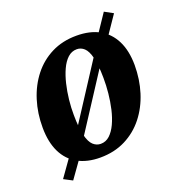

<svg xmlns="http://www.w3.org/2000/svg" viewBox="-128 -736 840 911"><g transform="rotate(-20 291.5 -280.5)"><path d="M86.5 71.5 43.5 49 115.5 -52.5 152.5 -97.5 414.5 -501.5 434.5 -538.5 497 -631.5 540 -608 476 -514 444.5 -476 181.5 -71 156 -26ZM335.5 -569Q403 -569 450 -543.2Q497 -517.5 522.2 -467.2Q547.5 -417 548 -344Q548 -271.5 527.8 -207Q507.5 -142.5 468.5 -93Q429.5 -43.5 373.2 -15Q317 13.5 245.5 13.5Q179.5 13.5 132.8 -12.5Q86 -38.5 61.2 -89Q36.5 -139.5 36 -212.5Q35.5 -285.5 55.8 -350Q76 -414.5 114.8 -463.8Q153.5 -513 209.2 -541Q265 -569 335.5 -569ZM315 -508Q289 -508 269.2 -489.8Q249.5 -471.5 235.5 -441Q221.5 -410.5 212.5 -372.8Q203.5 -335 199.2 -295.2Q195 -255.5 195.5 -219.5Q196 -153 205.5 -115.2Q215 -77.5 231.8 -62.2Q248.5 -47 269.5 -47Q295.5 -47 315 -65Q334.5 -83 348.8 -113.5Q363 -144 371.8 -182Q380.5 -220 384.5 -260Q388.5 -300 388 -336.5Q387.5 -403.5 378 -440.8Q368.5 -478 352.2 -493Q336 -508 315 -508Z"/></g></svg>

Font: Merriweather Light 18pt ExtraBold
Style: Italic
Weight: 800
Italic angle: -7.8°
Version: Version 2.101